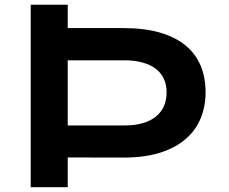

<svg xmlns="http://www.w3.org/2000/svg" viewBox="-20 -783 957 803"><path d="M108.4 -763.2H263.2V-665.5H496.6Q584.5 -665.5 648.9 -646.7Q713.4 -627.9 755.9 -593Q798.3 -558.1 819.1 -508.5Q839.8 -459 839.8 -397Q839.8 -338.4 819.3 -288.3Q798.8 -238.3 756.6 -201.7Q714.4 -165 649.9 -144.5Q585.4 -124 497.6 -124L263.2 -124.5V0H108.4ZM500.5 -258.3Q544.4 -258.3 577.4 -268.1Q610.4 -277.8 632.6 -295.9Q654.8 -314 665.8 -339.6Q676.8 -365.2 676.8 -397Q676.8 -427.7 665.8 -452.4Q654.8 -477.1 632.6 -494.4Q610.4 -511.7 577.4 -521.2Q544.4 -530.8 500.5 -530.8H263.2V-258.3Z"/></svg>

Font: Krona One
Style: Regular
Weight: 400
Version: Version 1.003